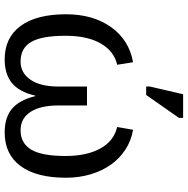

<svg xmlns="http://www.w3.org/2000/svg" viewBox="-11 -782 803 821"><g transform="rotate(90 390.5 -371.5)"><path d="M431 -219Q431 -143 458.5 -100.5Q486 -58 537 -58Q592 -58 619.5 -103Q647 -148 647 -250Q647 -341 615 -399Q583 -457 523 -471L535 -539Q582 -531 620 -506Q658 -481 684.5 -443.5Q711 -406 725.5 -357Q740 -308 740 -252Q740 -126 690 -58Q640 10 546 10Q483 10 445.5 -21Q408 -52 391 -121H389Q373 -52 335 -21Q297 10 234 10Q141 10 91 -58Q41 -126 41 -252Q41 -368 96 -445Q151 -522 246 -539L257 -471Q199 -458 166 -401Q133 -344 133 -250Q133 -148 159.5 -103Q186 -58 243 -58Q292 -58 321 -100.5Q350 -143 350 -219V-342H431ZM350 -595V-611L383 -753H484V-735L386 -595Z"/></g></svg>

Font: Libra Sans
Style: Regular
Weight: 400
Foundry: Context Ltd
Version: Version 1.000; ttfautohint (v1.3)